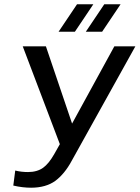

<svg xmlns="http://www.w3.org/2000/svg" viewBox="-20 -865 651 895"><path d="M611 -649H513L316 -289L194 -649H86L259 -193L233 -147C216 -117 199 -96 181 -83C163 -70 139 -63 111 -63C91 -63 71 -65 51 -70L42 0C72 7 99 10 125 10C171 10 209 -1 238 -22C266 -43 292 -74 314 -115ZM329 -717 415 -845H339L253 -717ZM456 -717 542 -845H466L380 -717Z"/></svg>

Font: Gamestation Text
Style: Italic
Weight: 400
Designer: Jonas Hecksher
Foundry: Jonas Hecksher, Playtypeª, e-types AS
Version: Version 1.003